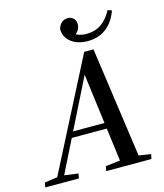

<svg xmlns="http://www.w3.org/2000/svg" viewBox="-160 -964 907 1059"><g transform="rotate(-15 293.5 -435.0)"><path d="M-34 0 -29 -27 55 -39H75L163 -27L158 0ZM25 0 367 -667H420L514 0H407L335 -557H343L340 -551L65 0ZM167 -226 172 -259H430L429 -226ZM314 0 319 -27 437 -41H482L578 -27L572 0ZM402 -719Q345 -719 308 -747.5Q271 -776 271 -823Q278 -845 291.5 -857.5Q305 -870 328 -870Q346 -870 359 -857.5Q372 -845 372 -825Q372 -802 359 -785.5Q346 -769 325 -760L315 -799Q334 -778 356 -768.5Q378 -759 403 -759Q454 -759 489.5 -783Q525 -807 551 -856L574 -848Q551 -785 508 -752Q465 -719 402 -719Z"/></g></svg>

Font: Source Serif 4 48pt SemiBold
Style: Italic
Weight: 600
Italic angle: -12°
Designer: Frank Grießhammer
Foundry: Adobe Systems Incorporated
Version: Version 4.004;hotconv 1.0.116;makeotfexe 2.5.65601